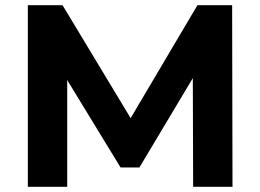

<svg xmlns="http://www.w3.org/2000/svg" viewBox="-20 -720 1003 740"><path d="M87.3 0V-700H221L519.1 -205.6H448.5L741 -700H874.7L876.1 0H724.4L723 -466.5H751.6L517.3 -74.5H444.7L205.4 -466.5H239V0Z"/></svg>

Font: Montserrat Alternates Thin
Style: Regular
Weight: 100
Designer: Julieta Ulanovsky
Foundry: Julieta Ulanovsky
Version: Version 9.000